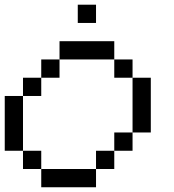

<svg xmlns="http://www.w3.org/2000/svg" viewBox="-20 -789 732 809"><path d="M307.7 -769.2H384.6V-692.3H307.7ZM153.8 0V-76.9H384.6V0ZM76.9 -76.9V-153.8H153.8V-76.9ZM384.6 -76.9V-153.8H461.5V-76.9ZM461.5 -153.8V-230.8H538.5V-153.8ZM0 -153.8V-384.6H76.9V-153.8ZM76.9 -384.6V-461.5H153.8V-384.6ZM538.5 -230.8V-461.5H615.4V-230.8ZM153.8 -461.5V-538.5H230.8V-461.5ZM461.5 -461.5V-538.5H538.5V-461.5ZM230.8 -538.5V-615.4H461.5V-538.5Z"/></svg>

Font: Mintsoda - Lime Green 13x16
Style: Regular
Weight: 400
Designer: Mintsoda-15
Version: Version 1.0